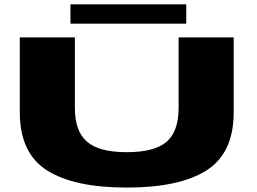

<svg xmlns="http://www.w3.org/2000/svg" viewBox="-20 -844 1164 868"><path d="M553 4Q315 4 192.2 -74Q69.5 -152 69.5 -336.5V-675H318.5V-357Q318.5 -250.5 373.5 -203.2Q428.5 -156 553.2 -156Q678 -156 732.8 -202.8Q787.5 -249.5 787.5 -357V-675H1036.5V-336.5Q1036.5 -152 914 -74Q791.5 4 553 4ZM298.5 -737V-824.5H822V-737Z"/></svg>

Font: Anybody UltraExpanded ExtraBold
Style: Regular
Weight: 800
Width: 9
Designer: Tyler Finck
Foundry: Etcetera Type Company
Version: Version 1.010; ttfautohint (v1.8.3) -l 8 -r 50 -G 200 -x 14 